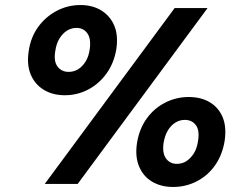

<svg xmlns="http://www.w3.org/2000/svg" viewBox="-20 -732 976 764"><path d="M158 0 675 -700H806L289 0ZM669 12Q621 12 585.5 -9Q550 -30 533.5 -69.5Q517 -109 525 -162Q534 -219 563.5 -260Q593 -301 637 -323.5Q681 -346 731 -346Q780 -346 815 -325Q850 -304 866 -265.5Q882 -227 874 -172Q865 -116 836 -74.5Q807 -33 763 -10.5Q719 12 669 12ZM238 -353Q190 -353 154.5 -374.5Q119 -396 102.5 -435Q86 -474 94 -527Q102 -584 132 -625Q162 -666 206 -689Q250 -712 300 -712Q348 -712 383 -690.5Q418 -669 434.5 -630.5Q451 -592 443 -537Q434 -482 404.5 -440.5Q375 -399 331.5 -376Q288 -353 238 -353ZM684 -80Q705 -80 722 -91Q739 -102 751.5 -122Q764 -142 768 -171Q775 -213 759.5 -234Q744 -255 715 -255Q695 -255 677.5 -244Q660 -233 648 -213Q636 -193 631 -164Q625 -123 640.5 -101.5Q656 -80 684 -80ZM253 -446Q274 -446 291 -456.5Q308 -467 320.5 -487Q333 -507 337 -536Q343 -578 327.5 -599.5Q312 -621 284 -621Q264 -621 246.5 -610Q229 -599 216.5 -578.5Q204 -558 200 -529Q193 -488 209 -467Q225 -446 253 -446Z"/></svg>

Font: DM Sans 10pt
Style: Bold Italic
Weight: 700
Italic angle: -10°
Version: Version 4.004;gftools[0.9.30]